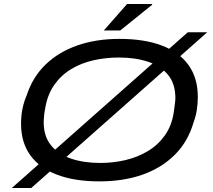

<svg xmlns="http://www.w3.org/2000/svg" viewBox="-20 -893 1064 958"><path d="M476 12Q353 12 265.5 -21Q178 -54 131.5 -118Q85 -182 85 -276Q85 -314 92 -349.5Q99 -385 113 -417Q143 -509 208 -571.5Q273 -634 366.5 -666.5Q460 -699 576 -699Q700 -699 787 -666Q874 -633 920.5 -568.5Q967 -504 967 -410Q967 -376 962 -344Q957 -312 946 -283Q918 -186 852 -120.5Q786 -55 691 -21.5Q596 12 476 12ZM480 -80Q546 -80 607 -94.5Q668 -109 718.5 -139.5Q769 -170 803 -218Q837 -266 847 -333Q849 -347 850.5 -358.5Q852 -370 853 -378Q854 -386 854.5 -392Q855 -398 855 -404Q855 -475 818.5 -519.5Q782 -564 718.5 -585Q655 -606 573 -606Q507 -606 445.5 -592Q384 -578 334 -547.5Q284 -517 250.5 -469Q217 -421 206 -355Q203 -340 201.5 -329Q200 -318 199.5 -310Q199 -302 198.5 -295.5Q198 -289 198 -283Q198 -213 234.5 -168Q271 -123 334.5 -101.5Q398 -80 480 -80ZM39 45 917 -732H1014L136 45ZM498 -741 614 -873H738L740 -870L580 -741Z"/></svg>

Font: Archivo Expanded
Style: Italic
Weight: 400
Width: 7
Italic angle: -10°
Designer: Hector Gatti
Foundry: Omnibus-Type
Version: Version 2.001